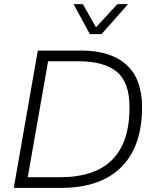

<svg xmlns="http://www.w3.org/2000/svg" viewBox="-20 -914 750 934"><path d="M47 0 164 -668H374Q519 -668 595 -599Q671 -530 671 -393Q671 -201 569.5 -100.5Q468 0 277 0ZM115 -52H273Q441 -52 525.5 -136.5Q610 -221 610 -392Q610 -514 548 -565Q486 -616 362 -616H214ZM417 -748 338 -894H383L447 -781L551 -894H603L474 -748Z"/></svg>

Font: Gantari Light
Style: Italic
Weight: 300
Italic angle: -10°
Version: Version 1.000